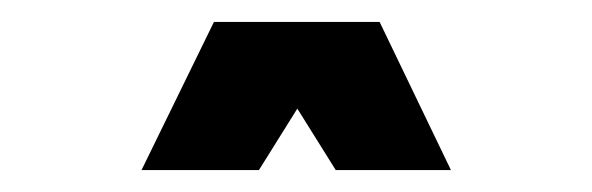

<svg xmlns="http://www.w3.org/2000/svg" viewBox="-20 -675 540 175"><path d="M326 -655 391 -520H286L251 -576L216 -520H109L175 -655Z"/></svg>

Font: Passion One
Style: Regular
Weight: 400
Designer: Alejandro Lo Celso
Foundry: Fontstage
Version: Version 1.002